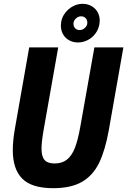

<svg xmlns="http://www.w3.org/2000/svg" viewBox="-20 -974 666 1006"><path d="M47 -187.5Q47 -237.5 58.5 -302L133 -725.5H285L209.5 -298.5Q197.5 -230.5 197.5 -195.5Q197.5 -154 213.5 -135.8Q229.5 -117.5 266 -117.5Q305 -117.5 330.5 -137.5Q356 -157.5 372.2 -198.8Q388.5 -240 400.5 -308.5L474.5 -725.5H626.5L550 -291.5Q531 -185.5 499 -120Q467 -54.5 409.5 -21.2Q352 12 258.5 12Q146.5 12 96.8 -37.8Q47 -87.5 47 -187.5ZM299 -840Q299 -849.5 300.5 -859Q305 -885.5 322 -907.2Q339 -929 363 -941.5Q387 -954 413 -954Q438.5 -954 459 -942.5Q479.5 -931 491 -911Q502.5 -891 502.5 -866.5Q502.5 -857.5 501 -848.5Q496.5 -820.5 480 -798.2Q463.5 -776 439.2 -763.8Q415 -751.5 388.5 -751.5Q362.5 -751.5 342 -763Q321.5 -774.5 310.2 -794.5Q299 -814.5 299 -840ZM437 -848.5Q437.5 -851 437.5 -856Q437.5 -870 428.2 -879.2Q419 -888.5 405 -888.5Q391 -888.5 379.5 -878.8Q368 -869 365.5 -856Q365 -853.5 365 -849Q365 -835 374 -825.8Q383 -816.5 397.5 -816.5Q411.5 -816.5 423 -826.2Q434.5 -836 437 -848.5Z"/></svg>

Font: JuliaMono ExtraBold
Style: Italic
Weight: 800
Italic angle: -9°
Monospace: yes
Designer: cormullion
Foundry: corm
Version: Version 0.057; ttfautohint (v1.8.4)